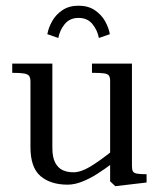

<svg xmlns="http://www.w3.org/2000/svg" viewBox="-20 -634 562 667"><path d="M85.8 -122.9V-350.5Q85.8 -363.5 81.4 -369.8Q77.1 -376.1 64.2 -378.6Q51.4 -381 22.5 -381V-413H161.9V-120.5Q161.9 -87.4 171.8 -68.8Q181.8 -50.1 198 -42.8Q214.2 -35.5 235.1 -35.5Q260.4 -35.5 291.9 -54.2Q323.5 -72.9 371.1 -110.6L376.6 -71.1Q341.9 -45.1 316.5 -29.1Q291.1 -13.1 264.9 -2.8Q238.8 7.5 214.8 7.5Q155.6 7.5 120.7 -22.3Q85.8 -52.1 85.8 -122.9ZM362.6 -4.1V-352.6Q362.6 -365.8 358.2 -371.6Q353.8 -377.5 341.2 -379.2Q328.6 -381 299.5 -381V-413H438.4V-57.2Q438.4 -44.4 441.7 -38.7Q445 -33 455.4 -30.9Q465.9 -28.8 489.2 -28.8V0L380.6 12.8ZM253 -571.8Q222.5 -571.8 204.9 -550.4Q187.4 -529 182.6 -502.1L144.5 -515.2Q148.2 -537.1 160.9 -560Q173.5 -582.9 196.7 -598.6Q219.9 -614.2 253 -614.2Q286.2 -614.2 309.4 -598.6Q332.5 -582.9 345.2 -560.1Q357.9 -537.2 361.6 -515.2L323.5 -502.1Q318.6 -529 301.1 -550.4Q283.5 -571.8 253 -571.8Z"/></svg>

Font: Didactic
Style: Regular
Weight: 400
Designer: Tyler Finck
Foundry: Etcetera Type Co
Version: Version 3.007;FEAKit 1.0